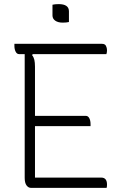

<svg xmlns="http://www.w3.org/2000/svg" viewBox="-20 -913 590 933"><path d="M235 -890Q247 -893 265 -893Q315 -893 315 -858V-806Q303 -803 285 -803Q262 -803 248.5 -812.5Q235 -822 235 -838ZM131 0Q118 0 109 -12Q100 -24 100 -49V-650H73Q62 -650 56 -662Q50 -674 50 -690V-700H476Q490 -700 495 -690Q500 -680 500 -669Q500 -658 497 -650H139L136 -645Q144 -635 147 -622Q150 -609 150 -589V-350H397Q408 -350 414 -338.5Q420 -327 420 -310V-300H150V-50H472Q500 -50 500 -16Q500 -6 498 0Z"/></svg>

Font: Recursive Sn Csl St Lt
Style: Regular
Weight: 300
Version: Version 1.079;hotconv 1.0.112;makeotfexe 2.5.65598; ttfautoh